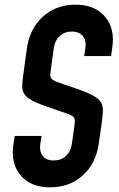

<svg xmlns="http://www.w3.org/2000/svg" viewBox="-20 -786 508 822"><path d="M194.5 16Q111.5 16 68.2 -35Q25 -86 37.5 -169L43 -204H158L152.5 -169Q148 -139.5 162.5 -119.2Q177 -99 210 -99Q241.5 -99 262.2 -118.2Q283 -137.5 287.5 -169L297.5 -239Q300 -257 300.2 -267.5Q300.5 -278 295.5 -284.2Q290.5 -290.5 277.2 -295.8Q264 -301 240 -309Q171 -331.5 135 -347.2Q99 -363 86.2 -380.2Q73.5 -397.5 75.2 -423.8Q77 -450 83.5 -494L95.5 -581Q103.5 -636.5 131.8 -678Q160 -719.5 204 -742.8Q248 -766 303 -766Q385.5 -766 429.2 -715.2Q473 -664.5 460.5 -581L455.5 -546H340.5L345.5 -581Q350.5 -613.5 334 -632.2Q317.5 -651 288 -651Q256.5 -651 235.8 -631.8Q215 -612.5 210.5 -581L198.5 -494Q195.5 -476 195.5 -465.8Q195.5 -455.5 200.5 -449.2Q205.5 -443 218.8 -437.5Q232 -432 256 -424Q325.5 -401.5 361.2 -385.5Q397 -369.5 409.5 -352Q422 -334.5 420.5 -308.2Q419 -282 412.5 -239L402.5 -169Q390.5 -86 334.2 -35Q278 16 194.5 16Z"/></svg>

Font: Mohave Light SemiBold
Style: Italic
Weight: 600
Italic angle: -8°
Version: Version 2.003